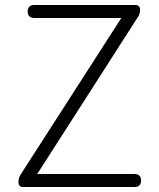

<svg xmlns="http://www.w3.org/2000/svg" viewBox="-20 -749 636 769"><path d="M335 -373 533 -682C538 -690 541 -699 541 -708V-711C541 -722 534 -729 523 -729H117C100 -729 91 -720 91 -703C91 -686 100 -677 117 -677H466L62 -49C57 -41 54 -30 54 -21V-18C54 -7 61 0 72 0H299H519C536 0 545 -9 545 -26C545 -43 536 -52 519 -52H129Z"/></svg>

Font: GenSenRounded2 TW L
Style: Regular
Weight: 300
Version: Version 2.100;PS 2.1;hotconv 16.6.51;makeotf.lib2.5.65220 DE